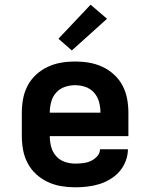

<svg xmlns="http://www.w3.org/2000/svg" viewBox="-20 -790 640 818"><path d="M300 8Q270 8 240.5 3Q211 -2 184 -14.5Q157 -27 134.5 -47.5Q112 -68 98 -94.5Q84 -121 78.5 -150.5Q73 -180 73 -210V-310Q73 -340 78.5 -369.5Q84 -399 98 -425.5Q112 -452 134.5 -472.5Q157 -493 184 -505.5Q211 -518 240.5 -523Q270 -528 300 -528Q330 -528 359.5 -523Q389 -518 416 -505.5Q443 -493 465.5 -472.5Q488 -452 502 -425.5Q516 -399 521.5 -369.5Q527 -340 527 -310V-210H192Q192 -187 198 -164.5Q204 -142 219 -125Q234 -108 255.5 -100.5Q277 -93 300 -93Q317 -93 334 -95Q351 -97 366.5 -104Q382 -111 394 -124Q406 -137 406 -154H525Q525 -129 515.5 -104Q506 -79 489 -59.5Q472 -40 449.5 -26.5Q427 -13 402.5 -5.5Q378 2 352 5Q326 8 300 8ZM192 -310H408Q408 -333 402 -355.5Q396 -378 381 -395Q366 -412 344.5 -419.5Q323 -427 300 -427Q277 -427 255.5 -419.5Q234 -412 219 -395Q204 -378 198 -355.5Q192 -333 192 -310ZM286 -575 229 -625 366 -770 436 -710Z"/></svg>

Font: R Plex Mono
Style: Bold
Weight: 700
Monospace: yes
Designer: Belleve Invis
Foundry: Belleve Invis
Version: Version 31.8.0